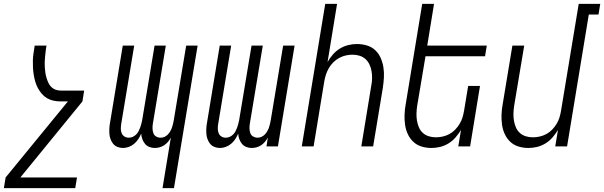

<svg xmlns="http://www.w3.org/2000/svg" viewBox="-46 -755 3115 990"><path d="M342 215H-26L-17 160L304 -232H267Q248 -232 229.5 -236Q211 -240 196 -249Q181 -258 169.5 -271.5Q158 -285 149.5 -300.5Q141 -316 136 -333.5Q131 -351 128 -369Q125 -387 124 -406Q123 -425 123.5 -444Q124 -463 127 -482Q130 -501 133 -520H194Q191 -506 189.5 -491.5Q188 -477 186.5 -463Q185 -449 184.5 -435Q184 -421 185 -407Q186 -393 188 -379.5Q190 -366 194 -353Q198 -340 203.5 -328Q209 -316 218.5 -306.5Q228 -297 240.5 -292.5Q253 -288 267 -288H388L379 -232L59 160H351Z M792 215 835 -46Q829 -34 820.5 -24Q812 -14 801 -6.5Q790 1 777 4.5Q764 8 752 8Q737 8 723.5 2.5Q710 -3 701.5 -13.5Q693 -24 688 -37.5Q683 -51 682 -66Q676 -51 667 -37.5Q658 -24 645.5 -13.5Q633 -3 618 2.5Q603 8 588 8Q573 8 559.5 2.5Q546 -3 537.5 -13.5Q529 -24 524 -37.5Q519 -51 518 -65.5Q517 -80 518 -95.5Q519 -111 522 -126L587 -520H646L579 -116Q577 -103 577 -91Q577 -79 581.5 -68Q586 -57 596 -51Q606 -45 618 -45Q628 -45 637.5 -49Q647 -53 655 -60.5Q663 -68 668 -77.5Q673 -87 676.5 -96.5Q680 -106 682.5 -115.5Q685 -125 687 -135L751 -520H809L742 -116Q740 -103 740.5 -91Q741 -79 745 -68Q749 -57 759.5 -51Q770 -45 782 -45Q792 -45 801.5 -49Q811 -53 818.5 -60.5Q826 -68 831.5 -77.5Q837 -87 840.5 -96.5Q844 -106 846 -115.5Q848 -125 850 -135L914 -520H973L851 215Z M1088 8Q1073 8 1059.5 2.5Q1046 -3 1037.5 -13.5Q1029 -24 1024 -37.5Q1019 -51 1018 -65.5Q1017 -80 1018 -95.5Q1019 -111 1022 -126L1087 -520H1146L1079 -116Q1077 -103 1077 -91Q1077 -79 1081.5 -68Q1086 -57 1096 -51Q1106 -45 1118 -45Q1128 -45 1137.5 -49Q1147 -53 1155 -60.5Q1163 -68 1168 -77.5Q1173 -87 1176.5 -96.5Q1180 -106 1182.5 -115.5Q1185 -125 1187 -135L1251 -520H1309L1242 -116Q1240 -103 1240.5 -91Q1241 -79 1245 -68Q1249 -57 1259.5 -51Q1270 -45 1282 -45Q1292 -45 1301.5 -49Q1311 -53 1318.5 -60.5Q1326 -68 1331.5 -77.5Q1337 -87 1340.5 -96.5Q1344 -106 1346 -115.5Q1348 -125 1350 -135L1414 -520H1473L1387 0H1328L1335 -46Q1329 -34 1320.5 -24Q1312 -14 1301 -6.5Q1290 1 1277 4.5Q1264 8 1252 8Q1237 8 1223.5 2.5Q1210 -3 1201.5 -13.5Q1193 -24 1188 -37.5Q1183 -51 1182 -66Q1176 -51 1167 -37.5Q1158 -24 1145.5 -13.5Q1133 -3 1118 2.5Q1103 8 1088 8Z M1510 0 1631 -735H1692L1643 -435Q1654 -455 1670 -473.5Q1686 -492 1706.5 -504.5Q1727 -517 1749.5 -522.5Q1772 -528 1794 -528Q1821 -528 1846 -520.5Q1871 -513 1889 -496Q1907 -479 1917 -456Q1927 -433 1931 -407.5Q1935 -382 1933.5 -355.5Q1932 -329 1928 -302L1878 0H1817L1868 -311Q1872 -331 1872.5 -350Q1873 -369 1870 -387Q1867 -405 1859.5 -421.5Q1852 -438 1839 -450Q1826 -462 1808.5 -467.5Q1791 -473 1771 -473Q1754 -473 1736.5 -469Q1719 -465 1702.5 -456Q1686 -447 1672.5 -433.5Q1659 -420 1649.5 -403.5Q1640 -387 1634.5 -370Q1629 -353 1626 -335L1571 0Z M2179 8Q2152 8 2127.5 0.5Q2103 -7 2085 -24Q2067 -41 2056.5 -64Q2046 -87 2042.5 -112.5Q2039 -138 2040 -164.5Q2041 -191 2046 -218L2131 -735H2192L2157 -520H2464L2455 -465H2148L2105 -209Q2102 -189 2101.5 -170Q2101 -151 2104 -133Q2107 -115 2114 -98.5Q2121 -82 2134 -70Q2147 -58 2164.5 -52.5Q2182 -47 2202 -47Q2219 -47 2237 -51Q2255 -55 2271.5 -64Q2288 -73 2301 -86.5Q2314 -100 2324 -116.5Q2334 -133 2339 -150Q2344 -167 2347 -185L2368 -312H2429L2378 0H2317L2331 -85Q2319 -65 2303 -46.5Q2287 -28 2266.5 -15.5Q2246 -3 2223.5 2.5Q2201 8 2179 8Z M2679 8Q2652 8 2627.5 0.5Q2603 -7 2585 -24Q2567 -41 2556.5 -64Q2546 -87 2542.5 -112.5Q2539 -138 2540 -164.5Q2541 -191 2546 -218L2596 -520H2657L2605 -209Q2602 -189 2601.5 -170Q2601 -151 2604 -133Q2607 -115 2614 -98.5Q2621 -82 2634 -70Q2647 -58 2664.5 -52.5Q2682 -47 2702 -47Q2719 -47 2737 -51Q2755 -55 2771.5 -64Q2788 -73 2801 -86.5Q2814 -100 2824 -116.5Q2834 -133 2839 -150Q2844 -167 2847 -185L2938 -735H3049L3040 -680H2990L2878 0H2817L2831 -85Q2819 -65 2803 -46.5Q2787 -28 2766.5 -15.5Q2746 -3 2723.5 2.5Q2701 8 2679 8Z"/></svg>

Font: Iosevka Light Oblique
Style: Regular
Weight: 300
Italic angle: -9°
Monospace: yes
Designer: Belleve Invis
Foundry: Belleve Invis
Version: Version 32.5.0; ttfautohint (v1.8.4)